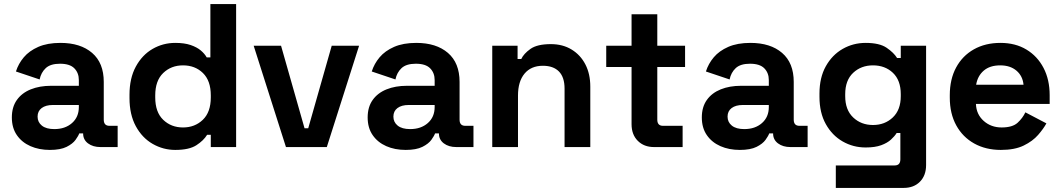

<svg xmlns="http://www.w3.org/2000/svg" viewBox="-20 -720 5201 940"><path d="M224 14Q171 14 129 -4.5Q87 -23 62.5 -58.5Q38 -94 38 -145Q38 -196 62.5 -230.5Q87 -265 130.5 -282.5Q174 -300 230 -300H366V-328Q366 -363 344 -385.5Q322 -408 274 -408Q227 -408 204 -386.5Q181 -365 174 -331L58 -370Q70 -408 96.5 -439.5Q123 -471 167.5 -490.5Q212 -510 276 -510Q374 -510 431 -461Q488 -412 488 -319V-134Q488 -104 516 -104H556V0H472Q435 0 411 -18Q387 -36 387 -66V-67H368Q364 -55 350 -35.5Q336 -16 306 -1Q276 14 224 14ZM246 -88Q299 -88 332.5 -117.5Q366 -147 366 -196V-206H239Q204 -206 184 -191Q164 -176 164 -149Q164 -122 185 -105Q206 -88 246 -88Z M838 14Q779 14 727.5 -15.5Q676 -45 645 -102Q614 -159 614 -240V-256Q614 -337 645 -394Q676 -451 727 -480.5Q778 -510 838 -510Q883 -510 913.5 -499.5Q944 -489 963 -473Q982 -457 992 -439H1010V-700H1136V0H1012V-60H994Q977 -32 941.5 -9Q906 14 838 14ZM876 -96Q934 -96 973 -133.5Q1012 -171 1012 -243V-253Q1012 -325 973.5 -362.5Q935 -400 876 -400Q818 -400 779 -362.5Q740 -325 740 -253V-243Q740 -171 779 -133.5Q818 -96 876 -96Z M1380 0 1222 -496H1356L1471 -92H1489L1604 -496H1738L1580 0Z M1966 14Q1913 14 1871 -4.5Q1829 -23 1804.5 -58.5Q1780 -94 1780 -145Q1780 -196 1804.5 -230.5Q1829 -265 1872.5 -282.5Q1916 -300 1972 -300H2108V-328Q2108 -363 2086 -385.5Q2064 -408 2016 -408Q1969 -408 1946 -386.5Q1923 -365 1916 -331L1800 -370Q1812 -408 1838.5 -439.5Q1865 -471 1909.5 -490.5Q1954 -510 2018 -510Q2116 -510 2173 -461Q2230 -412 2230 -319V-134Q2230 -104 2258 -104H2298V0H2214Q2177 0 2153 -18Q2129 -36 2129 -66V-67H2110Q2106 -55 2092 -35.5Q2078 -16 2048 -1Q2018 14 1966 14ZM1988 -88Q2041 -88 2074.5 -117.5Q2108 -147 2108 -196V-206H1981Q1946 -206 1926 -191Q1906 -176 1906 -149Q1906 -122 1927 -105Q1948 -88 1988 -88Z M2390 0V-496H2514V-431H2532Q2544 -457 2577 -480.5Q2610 -504 2677 -504Q2735 -504 2778.5 -477.5Q2822 -451 2846 -404.5Q2870 -358 2870 -296V0H2744V-286Q2744 -342 2716.5 -370Q2689 -398 2638 -398Q2580 -398 2548 -359.5Q2516 -321 2516 -252V0Z M3182 0Q3133 0 3102.5 -30.5Q3072 -61 3072 -112V-392H2948V-496H3072V-650H3198V-496H3334V-392H3198V-134Q3198 -104 3226 -104H3322V0Z M3602 14Q3549 14 3507 -4.5Q3465 -23 3440.5 -58.5Q3416 -94 3416 -145Q3416 -196 3440.5 -230.5Q3465 -265 3508.5 -282.5Q3552 -300 3608 -300H3744V-328Q3744 -363 3722 -385.5Q3700 -408 3652 -408Q3605 -408 3582 -386.5Q3559 -365 3552 -331L3436 -370Q3448 -408 3474.5 -439.5Q3501 -471 3545.5 -490.5Q3590 -510 3654 -510Q3752 -510 3809 -461Q3866 -412 3866 -319V-134Q3866 -104 3894 -104H3934V0H3850Q3813 0 3789 -18Q3765 -36 3765 -66V-67H3746Q3742 -55 3728 -35.5Q3714 -16 3684 -1Q3654 14 3602 14ZM3624 -88Q3677 -88 3710.5 -117.5Q3744 -147 3744 -196V-206H3617Q3582 -206 3562 -191Q3542 -176 3542 -149Q3542 -122 3563 -105Q3584 -88 3624 -88Z M3992 -246V-262Q3992 -340 4023 -395.5Q4054 -451 4105.5 -480.5Q4157 -510 4218 -510Q4286 -510 4321 -486Q4356 -462 4372 -436H4390V-496H4514V88Q4514 139 4484 169.5Q4454 200 4404 200H4072V90H4360Q4388 90 4388 60V-69H4370Q4360 -53 4342 -36.5Q4324 -20 4294 -9Q4264 2 4218 2Q4157 2 4105.5 -27.5Q4054 -57 4023 -112.5Q3992 -168 3992 -246ZM4254 -108Q4312 -108 4351 -145Q4390 -182 4390 -249V-259Q4390 -327 4351.5 -363.5Q4313 -400 4254 -400Q4196 -400 4157 -363.5Q4118 -327 4118 -259V-249Q4118 -182 4157 -145Q4196 -108 4254 -108Z M4880 14Q4806 14 4749.5 -17.5Q4693 -49 4661.5 -106.5Q4630 -164 4630 -242V-254Q4630 -332 4661 -389.5Q4692 -447 4748 -478.5Q4804 -510 4878 -510Q4951 -510 5005 -477.5Q5059 -445 5089 -387.5Q5119 -330 5119 -254V-211H4758Q4760 -160 4796 -128Q4832 -96 4884 -96Q4937 -96 4962 -119Q4987 -142 5000 -170L5103 -116Q5089 -90 5062.5 -59.5Q5036 -29 4992 -7.5Q4948 14 4880 14ZM4759 -305H4991Q4987 -348 4956.5 -374Q4926 -400 4877 -400Q4826 -400 4796 -374Q4766 -348 4759 -305Z"/></svg>

Font: Space Grotesk Light
Style: Bold
Weight: 700
Version: Version 2.000